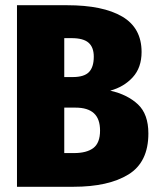

<svg xmlns="http://www.w3.org/2000/svg" viewBox="-20 -715 603 735"><path d="M548 -204Q548 -94 471.5 -47Q395 0 261 0H45V-695H237Q374 -695 448 -651.5Q522 -608 522 -516Q522 -456 488 -419Q454 -382 402 -368Q468 -353 508 -315.5Q548 -278 548 -204ZM226 -569V-420H258Q302 -420 320.5 -439Q339 -458 339 -498Q339 -534 319 -551.5Q299 -569 254 -569ZM363 -215Q363 -260 339.5 -281.5Q316 -303 269 -303H226V-129H263Q312 -129 337.5 -148.5Q363 -168 363 -215Z"/></svg>

Font: Fira Sans Condensed ExtraBold
Style: Regular
Weight: 800
Width: 3
Designer: Carrois Corporate & Edenspiekermann AG
Foundry: Carrois Corporate GbR & Edenspiekermann AG
Version: Version 4.203